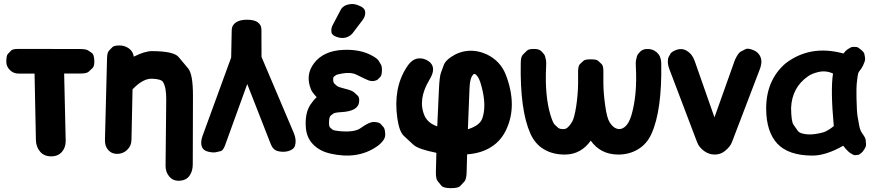

<svg xmlns="http://www.w3.org/2000/svg" viewBox="-20 -766 4455 979"><path d="M30.8 -408.7Q48.3 -390.6 76.7 -390.6H156.2L163.1 -50.8Q164.1 -17.1 184.1 6.8Q204.6 31.2 240.2 31.2Q274.9 31.7 295.4 8.8Q314.5 -13.2 314.9 -44.9Q314.9 -46.4 314.9 -50.8L307.1 -391.1H390.1Q421.9 -391.1 431.6 -400.1Q441.4 -409.2 451.2 -418.2Q460.9 -427.2 460.9 -450.7Q460.9 -453.6 460.9 -456.5Q459.5 -488.3 449.2 -495.4Q439 -502.4 428.5 -509.3Q418 -516.1 385.7 -516.1L73.7 -516.6Q44.4 -516.6 36.4 -508.1Q28.3 -499.5 20 -490.7Q11.7 -481.9 12.2 -448.7Q12.7 -426.8 30.8 -408.7Z M589.8 -534.2Q561.5 -534.2 553 -525.4Q544.4 -516.6 535.6 -507.6Q526.9 -498.5 525.9 -472.2L515.1 -51.8Q514.6 -22 530.3 -2.9Q547.4 18.1 575.7 18.6Q606 19 627 -0.5Q649.9 -21.5 650.4 -53.7L655.8 -310.5Q709.5 -366.7 755.9 -364.7Q801.8 -362.8 811 -348.1Q828.1 -321.3 827.6 -257.8L824.2 80.1Q824.2 111.8 843.3 134.3Q861.3 155.8 889.6 155.8Q894.5 155.8 899.4 155.3Q930.2 152.8 946.3 129.9Q962.9 106.9 962.9 71.8L963.9 -278.3Q963.9 -387.7 939.5 -417Q915 -446.3 890.4 -475.6Q865.7 -504.9 755.4 -505.4Q718.3 -505.4 662.1 -477.1Q659.2 -502.9 637.2 -519Q616.2 -534.2 589.8 -534.2Z M1239.3 -665.5Q1204.1 -665.5 1183.1 -651.9Q1162.1 -637.2 1161.6 -613.8L1158.7 -472.7L1013.2 -74.2Q1000.5 -39.6 1009.8 -16.6Q1017.1 2 1043 7.8Q1067.4 13.2 1080.1 10.3Q1092.8 7.3 1105.2 4.6Q1117.7 2 1127.9 -25.9L1240.7 -337.4L1360.4 -31.7Q1372.1 -1 1397.9 4.9Q1425.8 11.2 1450.2 4.4Q1478.5 -3.4 1484.4 -23.9Q1492.7 -51.8 1478.5 -86.9L1313.5 -475.6Q1313 -544.9 1313 -614.7Q1313.5 -638.7 1293.5 -652.8Q1275.4 -665.5 1239.3 -665.5Z M1737.3 -314Q1705.1 -321.8 1698.5 -327.6Q1691.9 -333.5 1685.3 -339.4Q1678.7 -345.2 1678.7 -363.3Q1678.7 -372.6 1683.8 -376.2Q1689 -379.9 1693.8 -383.3Q1698.7 -386.7 1727.1 -391.6Q1770 -398.9 1797.4 -385.3Q1826.2 -371.1 1836.4 -366.2Q1852.5 -358.4 1858.4 -356.4Q1871.6 -351.6 1881.8 -352.5Q1900.9 -355 1907.2 -361.6Q1913.6 -368.2 1919.7 -374.5Q1925.8 -380.9 1927.2 -400.9Q1928.7 -426.3 1922.6 -436.5Q1916.5 -446.8 1910.2 -457Q1903.8 -467.3 1879.4 -481Q1818.8 -515.6 1730.5 -511.7Q1629.4 -507.3 1581.1 -443.4Q1535.6 -383.3 1565.9 -309.6Q1567.9 -304.2 1570.1 -301Q1572.3 -297.9 1574.5 -294.7Q1576.7 -291.5 1578.6 -289.1Q1580.6 -286.6 1582.5 -284.2Q1584.5 -281.7 1594.7 -270.5Q1578.6 -255.9 1563.5 -233.4Q1533.7 -189.9 1539.6 -114.3Q1543.5 -64.9 1574.7 -31.7Q1608.4 4.4 1664.6 17.1Q1802.7 48.8 1900.9 -18.6Q1920.9 -32.2 1933.6 -49.3Q1945.3 -64.9 1944.3 -83Q1942.9 -109.4 1935.5 -117.7Q1928.2 -126 1920.7 -134.3Q1913.1 -142.6 1888.2 -144Q1863.8 -145.5 1818.8 -112.8Q1788.1 -90.3 1711.9 -97.2Q1680.7 -100.1 1674.8 -105.5Q1668.9 -110.8 1662.8 -116.2Q1656.7 -121.6 1657.7 -146Q1658.7 -170.4 1665.8 -176Q1672.9 -181.6 1679.9 -187Q1687 -192.4 1721.2 -194.3Q1803.7 -199.2 1810.5 -242.7Q1814.5 -268.6 1804.4 -277.8Q1794.4 -287.1 1784.2 -296.1Q1773.9 -305.2 1737.3 -314ZM1695.8 -578.1Q1710.9 -572.3 1725.6 -572.3Q1732.9 -572.3 1740.2 -573.7Q1761.2 -578.6 1776.4 -594.7L1828.1 -662.6Q1842.3 -681.2 1842.3 -700.7Q1842.3 -705.6 1841.3 -710.4Q1836.9 -727.5 1810.5 -737.3Q1792 -745.6 1774.4 -745.6Q1767.6 -745.6 1760.7 -744.1Q1735.8 -740.2 1721.7 -723.1Q1719.7 -720.2 1717.8 -716.8L1677.7 -640.6Q1669.4 -626 1669.4 -610.4Q1669.4 -604.5 1670.4 -599.1Q1674.8 -585.4 1695.8 -578.1Z M2439 -161.6Q2426.3 -126 2365.7 -106.9L2374 -314.5Q2374.5 -331.5 2375.7 -338.4Q2377 -345.2 2377.9 -352.1Q2378.9 -358.9 2380.4 -362.8Q2381.8 -366.7 2383.3 -370.6Q2384.8 -374.5 2386.5 -377.2Q2388.2 -379.9 2389.9 -382.3Q2391.6 -384.8 2392.8 -385.7Q2394 -386.7 2395 -387.7Q2396 -388.7 2397 -388.7Q2397.9 -388.7 2398.9 -388.7Q2399.9 -388.7 2401.1 -388.4Q2402.3 -388.2 2403.3 -387.7Q2404.3 -387.2 2406.5 -385.3Q2408.7 -383.3 2410.6 -381.3Q2412.6 -379.4 2414.8 -376.2Q2417 -373 2418.9 -369.9Q2420.9 -366.7 2423.6 -360.4Q2426.3 -354 2428.7 -347.7Q2431.2 -341.3 2435.5 -324.7Q2461.9 -225.6 2439 -161.6ZM2463.9 -487.8Q2415.5 -510.3 2368.7 -506.8Q2321.3 -503.4 2280.8 -476.1Q2250.5 -455.6 2243.2 -435.5Q2235.8 -415.5 2228.5 -395.5Q2221.2 -375.5 2218.3 -314.5L2209.5 -121.6Q2162.1 -138.2 2145.5 -174.3Q2108.4 -256.8 2169.4 -358.9Q2209 -422.4 2166 -453.6Q2140.6 -470.7 2114.3 -468.3Q2090.3 -466.3 2070.8 -445.8Q2061.5 -436 2052.7 -421.9Q1984.4 -315.9 2005.9 -163.6Q2015.6 -94.7 2039.8 -72.5Q2064 -50.3 2088.1 -27.8Q2112.3 -5.4 2205.1 13.2Q2204.1 61 2202.6 108.4Q2201.7 145.5 2211.4 157.2Q2221.2 168.9 2230.7 180.9Q2240.2 192.9 2277.8 193.4Q2315.9 193.8 2326.7 182.4Q2337.4 170.9 2347.9 159.7Q2358.4 148.4 2359.4 111.3L2361.8 21Q2436.5 15.6 2487.8 -18.6Q2535.6 -49.8 2561.5 -105.5Q2619.1 -228.5 2559.1 -384.8Q2531.7 -454.6 2463.9 -487.8Z M3243.2 -501.5Q3230 -488.3 3227.8 -478.8Q3225.6 -469.2 3223.1 -459.7Q3220.7 -450.2 3222.2 -425.8Q3230 -282.7 3199.7 -178.7Q3187.5 -139.2 3170.4 -123Q3153.3 -106.9 3136.2 -107.9Q3108.4 -109.4 3087.4 -144.5Q3074.7 -165.5 3066.4 -224.1Q3057.1 -288.6 3056.6 -339.4Q3057.1 -370.1 3056.6 -402.8Q3056.6 -430.7 3047.9 -439Q3039.1 -447.3 3030.3 -455.6Q3021.5 -463.9 2992.2 -463.4Q2963.4 -463.9 2954.6 -455.6Q2945.8 -447.3 2937 -439Q2928.2 -430.7 2927.7 -402.8Q2927.2 -370.1 2927.7 -339.4Q2926.8 -282.7 2918 -224.1Q2908.7 -164.1 2897 -144.5Q2876 -109.4 2856.9 -107.9Q2833.5 -106.9 2825 -115Q2816.4 -123 2807.9 -131.1Q2799.3 -139.2 2787.1 -178.7Q2757.3 -276.4 2764.6 -425.8Q2766.1 -450.2 2763.9 -459.7Q2761.7 -469.2 2759.3 -478.8Q2756.8 -488.3 2743.7 -501.5Q2731.4 -515.1 2711.4 -516.1Q2677.2 -518.1 2667 -507.8Q2656.7 -497.6 2646.2 -487.3Q2635.7 -477.1 2635.3 -445.3Q2630.9 -204.1 2684.6 -84.5Q2708.5 -31.7 2752.4 -5.4Q2799.8 23.4 2865.2 22Q2942.9 20 2992.2 -48.8Q3041 20 3127.9 22Q3187 23.4 3234.4 -5.4Q3278.8 -32.2 3302.2 -84.5Q3356 -204.1 3351.6 -445.3Q3350.6 -479 3330.1 -498Q3308.1 -518.1 3275.4 -516.1Q3255.9 -514.6 3243.2 -501.5Z M3422.9 -509.3Q3403.3 -500.5 3398.7 -492.2Q3394 -483.9 3389.4 -475.3Q3384.8 -466.8 3385.3 -449.7Q3385.7 -432.1 3394.5 -409.7L3534.7 -40.5Q3543.9 -15.1 3570.8 4.4Q3595.2 22 3624 22Q3654.3 22 3676.3 3.9Q3703.1 -17.6 3711.9 -40.5L3853 -409.7Q3861.8 -432.1 3862.3 -449.7Q3862.8 -468.3 3853.5 -483.9Q3842.8 -501 3824.2 -509.3Q3794.4 -522 3782 -515.6Q3769.5 -509.3 3757.1 -502.9Q3744.6 -496.6 3729 -463.9Q3726.6 -458 3725.6 -455.6L3623 -167.5L3522 -455.6Q3509.8 -490.7 3480.5 -507.8Q3454.6 -522.9 3422.9 -509.3Z M4279.8 -22.9Q4290.5 -8.3 4295.9 -3.2Q4301.3 2 4306.6 7.3Q4312 12.7 4317.9 15.9Q4323.7 19 4329.6 22.5Q4335.4 25.9 4341.8 25.1Q4348.1 24.4 4354.2 23.9Q4360.4 23.4 4372.1 13.7Q4376.5 10.3 4379.9 5.9L4380.4 5.4V4.9Q4396.5 -16.1 4395.8 -27.8Q4395 -39.6 4394.3 -51.3Q4393.6 -63 4376.5 -85.9Q4365.2 -102.1 4361.1 -125.5Q4356.9 -148.9 4352.8 -172.1Q4348.6 -195.3 4347.2 -265.6Q4346.2 -321.3 4348.4 -339.6Q4350.6 -357.9 4352.8 -376Q4355 -394 4360.4 -400.9Q4376.5 -421.9 4380.6 -431.9Q4384.8 -441.9 4388.7 -451.7Q4392.6 -461.4 4390.9 -471.2Q4389.2 -481 4387.5 -490.5Q4385.7 -500 4368.7 -513.7Q4354.5 -525.9 4346.7 -526.4Q4338.9 -526.9 4330.8 -527.1Q4322.8 -527.3 4315.7 -522.9Q4308.6 -518.6 4301.3 -514.2Q4293.9 -509.8 4280.8 -493.2Q4111.3 -539.6 3984.9 -442.4Q3885.3 -355.5 3886.7 -209Q3887.7 -93.8 3943.8 -33.2Q4001 27.3 4123.5 27.3Q4190.9 27.3 4279.8 -22.9ZM4100.6 -80.6Q4058.1 -83.5 4047.4 -99.4Q4036.6 -115.2 4025.6 -130.9Q4014.6 -146.5 4013.7 -215.8Q4018.1 -320.3 4100.6 -377.4Q4119.6 -391.1 4153.3 -398.9Q4191.4 -407.7 4227.5 -391.1Q4214.4 -309.1 4231.4 -123Q4199.2 -97.2 4176.8 -90.8Q4131.8 -79.1 4100.6 -80.6Z"/></svg>

Font: Comic Relief
Style: Bold
Weight: 700
Designer: Jeff Davis
Foundry: Loudifier
Version: Version 1.200; ttfautohint (v1.8.4.7-5d5b)